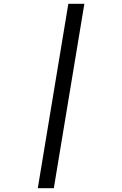

<svg xmlns="http://www.w3.org/2000/svg" viewBox="-20 -843 640 1006"><path d="M178 143 338 -823H422L262 143Z"/></svg>

Font: Iosevka HT Extended
Style: Italic
Weight: 400
Width: 7
Italic angle: -9°
Monospace: yes
Designer: Belleve Invis
Foundry: Belleve Invis
Version: Version 32.3.0; ttfautohint (v1.8.4)